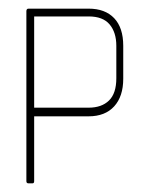

<svg xmlns="http://www.w3.org/2000/svg" viewBox="-20 -424 343 444"><path d="M185 -155H59V-5Q59 0 55 0H46Q41 0 41 -5V-398Q41 -404 46 -404H185Q223 -404 244 -382Q265 -360 265 -318V-242Q265 -201 244 -178Q223 -155 185 -155ZM249 -318Q249 -349 233.5 -367.5Q218 -386 185 -386H59V-175H185Q215 -175 232 -191.5Q249 -208 249 -243Z"/></svg>

Font: Chathura Thin
Style: Regular
Weight: 250
Designer: Appaji Ambarisha Darbha
Foundry: Aditya Fonts
Version: Version 1.002 2016